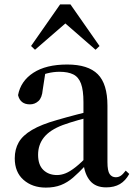

<svg xmlns="http://www.w3.org/2000/svg" viewBox="-20 -836 613 872"><path d="M188 16Q127 16 87 -19Q47 -54 47 -117Q47 -158 65 -189.5Q83 -221 125.5 -246Q168 -271 239 -291Q280 -303 328 -315.5Q376 -328 416 -337V-312Q376 -302 335.5 -290.5Q295 -279 265 -268Q207 -246 180 -212.5Q153 -179 153 -133Q153 -87 177 -64Q201 -41 239 -41Q258 -41 278 -49Q298 -57 324 -77.5Q350 -98 385 -135L398 -84H368Q338 -52 312 -29.5Q286 -7 256.5 4.5Q227 16 188 16ZM462 15Q414 15 389 -15Q364 -45 359 -96V-99V-372Q359 -426 348 -456Q337 -486 313 -498Q289 -510 250 -510Q223 -510 195 -503Q167 -496 132 -480L186 -506L174 -428Q171 -392 154.5 -377Q138 -362 116 -362Q72 -362 62 -404Q74 -468 131.5 -505.5Q189 -543 285 -543Q380 -543 424 -499Q468 -455 468 -356V-100Q468 -60 478 -45.5Q488 -31 506 -31Q518 -31 528 -37.5Q538 -44 551 -61L567 -46Q550 -15 524.5 0Q499 15 462 15ZM414 -610 243 -759H311L139 -610L121 -627L253 -816H300L432 -627Z"/></svg>

Font: Noto Serif KR SemiBold
Style: Regular
Weight: 600
Designer: Ryoko NISHIZUKA 西塚涼子 (kana & ideographs); Frank Grießhammer (Latin, Greek & Cyrillic); Wenlong ZHANG 张文龙 (bopomofo); San
Foundry: Adobe
Version: Version 2.003-H1;hotconv 1.1.1;makeotfexe 2.6.0